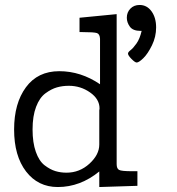

<svg xmlns="http://www.w3.org/2000/svg" viewBox="-20 -752 718 777"><path d="M37.1 -228Q37.1 -334 85 -398.9Q132.8 -463.9 220 -463.9Q307.1 -463.9 384.8 -411.1V-595.2Q383.8 -614.3 372.3 -618.2Q360.8 -622.1 314 -622.1H301.8V-680.2L452.1 -694.8V-87.9Q452.1 -69.8 461.7 -64.5Q471.2 -59.1 514.2 -59.1H536.1V0L381.8 4.9V-58.1Q304.7 4.9 213.9 4.9Q133.8 4.9 85.4 -58.1Q37.1 -121.1 37.1 -228ZM111.8 -228Q111.8 -174.8 125 -137.5Q138.2 -100.1 160.6 -83Q183.1 -65.9 204.1 -59.6Q225.1 -53.2 249 -53.2Q302.2 -53.2 342 -89.6Q381.8 -126 381.8 -167V-305.2Q381.8 -306.2 382.3 -309.1Q382.8 -312 382.8 -313Q382.8 -351.1 344.5 -377.9Q306.2 -404.8 258.8 -404.8Q232.9 -404.8 210.4 -398.4Q188 -392.1 164.1 -374.5Q140.1 -356.9 126 -319.6Q111.8 -282.2 111.8 -228ZM493.2 -680.2Q493.2 -702.1 507.6 -717Q522 -731.9 544.9 -731.9Q574.7 -731.9 593.3 -706.1Q611.8 -680.2 611.8 -641.1Q611.8 -603 595 -568.6Q578.1 -534.2 560.1 -516.6Q542 -499 533.2 -499Q526.4 -499 512.2 -513.4Q498 -527.8 498 -535.2Q498 -541 508.5 -549.1Q519 -557.1 532.5 -576.2Q545.9 -595.2 553.2 -627H548.8Q518.1 -627 505.6 -644Q493.2 -661.1 493.2 -680.2Z"/></svg>

Font: CMU Concrete
Style: Roman
Weight: 500
Version: Version 0.7.0